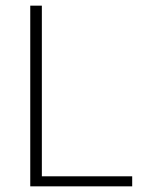

<svg xmlns="http://www.w3.org/2000/svg" viewBox="-20 -659 521 679"><path d="M128 0H87V-639H128ZM106 -35.5H447.5V0H106Z"/></svg>

Font: Anek Gurmukhi Medium ExtraLight
Style: Regular
Weight: 250
Version: Version 1.003